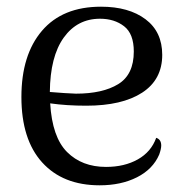

<svg xmlns="http://www.w3.org/2000/svg" viewBox="-20 -541 551 574"><path d="M462 -106Q462 -96 456 -79Q437 -35 389.5 -11Q342 13 278 13Q168 13 106 -55.5Q44 -124 44 -251Q44 -377 105.5 -449Q167 -521 282 -521Q365 -521 415 -483.5Q465 -446 465 -377Q465 -303 405 -264Q345 -225 238 -225Q179 -225 130 -232Q136 -131 180.5 -86.5Q225 -42 297 -42Q352 -42 392 -64.5Q432 -87 447 -129Q462 -124 462 -106ZM129 -266Q177 -262 207 -261Q287 -261 333.5 -289.5Q380 -318 380 -387Q380 -440 351 -462.5Q322 -485 279 -485Q211 -485 170.5 -428.5Q130 -372 129 -266Z"/></svg>

Font: Arima Madurai
Style: Regular
Weight: 400
Designer: Joana Correia and Natanael Gama
Foundry: NDISCOVER
Version: Version 1.020